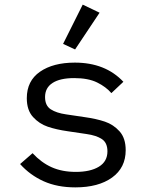

<svg xmlns="http://www.w3.org/2000/svg" viewBox="-20 -799 640 831"><path d="M67 -89 121 -136Q159 -95 204 -75Q249 -55 308 -55Q371 -55 408 -77.5Q445 -100 445 -144Q445 -181 421 -197Q397 -213 354 -219L273 -231Q224 -238 187 -250.5Q150 -263 123 -292.5Q96 -322 96 -374Q96 -449 153 -488.5Q210 -528 304 -528Q436 -528 514 -445L462 -396Q439 -423 400.5 -442Q362 -461 301 -461Q240 -461 207.5 -440Q175 -419 175 -379Q175 -342 199.5 -326Q224 -310 266 -304L347 -292Q397 -285 434 -272.5Q471 -260 497.5 -230.5Q524 -201 524 -149Q524 -73 465 -30.5Q406 12 306 12Q228 12 169 -14.5Q110 -41 67 -89ZM305 -585 253 -609 338 -779 411 -744Z"/></svg>

Font: iA Writer Duo V
Style: Regular
Weight: 400
Designer: Mike Abbink, Paul van der Laan, Pieter van Rosmalen, Oliver Reichenstein
Foundry: Information Architects Inc.
Version: Version 2.000